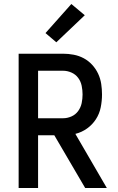

<svg xmlns="http://www.w3.org/2000/svg" viewBox="-20 -938 590 958"><path d="M73 0V-670H295Q321 -670 347.5 -665Q374 -660 397.5 -647.5Q421 -635 439.5 -615Q458 -595 469.5 -570.5Q481 -546 485 -519.5Q489 -493 489 -467Q489 -434 482.5 -402Q476 -370 458.5 -343Q441 -316 414.5 -297Q388 -278 356 -270L513 0H405L251 -263H170V0ZM170 -348H295Q316 -348 336.5 -357Q357 -366 370 -384Q383 -402 387.5 -423.5Q392 -445 392 -467Q392 -488 387.5 -510Q383 -532 370 -549.5Q357 -567 336.5 -576Q316 -585 295 -585H170ZM261 -727 207 -773 336 -918 403 -862Z"/></svg>

Font: Lode Dark Term
Style: Bold
Weight: 700
Monospace: yes
Designer: Belleve Invis
Foundry: Belleve Invis
Version: Version 29.2.0